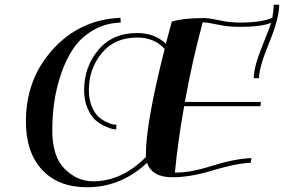

<svg xmlns="http://www.w3.org/2000/svg" viewBox="-20 -685 1195 808"><path d="M1132 -665H1155Q1155 -608 1112.5 -504.5Q1070 -401 1070 -356H1048Q1048 -403 1082 -487Q1116 -571 1121 -589Q1080 -572 990 -572Q939 -572 898.5 -581Q858 -590 833 -591Q788 -424 758 -256H1078L1076 -238H755Q729 -94 716 41Q777 43 870 13.5Q963 -16 1038 -20L1035 0Q971 3 876 32Q781 61 706 61Q619 61 599 0Q489 103 346 103Q225 103 157 29.5Q89 -44 89 -174Q89 -353 203 -478Q317 -603 487 -610L488 -590Q423 -588 371.5 -557.5Q320 -527 288.5 -480.5Q257 -434 236.5 -372.5Q216 -311 208 -253Q200 -195 200 -136Q200 -26 252.5 26Q305 78 372 78Q492 78 594 -24V-36Q594 -168 673 -479Q630 -527 557 -527Q462 -527 408 -461Q354 -395 354 -306Q354 -267 366 -238Q378 -209 393 -195Q408 -181 427 -172Q446 -163 455.5 -161.5Q465 -160 470 -160L469 -140Q465 -140 454 -142Q443 -144 421 -154Q399 -164 381 -180Q363 -196 348.5 -229Q334 -262 334 -306Q334 -403 393.5 -474.5Q453 -546 557 -546Q631 -546 678 -501L703 -594Q752 -609 838 -609Q860 -609 903.5 -599.5Q947 -590 989 -590Q1081 -590 1126 -610Q1132 -646 1132 -665Z"/></svg>

Font: Sail
Style: Regular
Weight: 400
Designer: Miguel Hernandez
Foundry: Miguel Hernandez
Version: Version 1.002